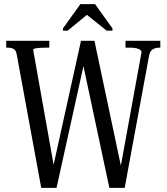

<svg xmlns="http://www.w3.org/2000/svg" viewBox="-20 -907 805 927"><path d="M10 -710H218V-677H203Q188 -677 173.5 -676Q159 -675 149.5 -673Q140 -671 140 -667L250 -49H225L371 -710H436L575 -53L554 -55L663 -653Q664 -660 658.5 -665Q653 -670 640.5 -673.5Q628 -677 607 -677H586V-710H754V-677H750Q731 -677 717 -668.5Q703 -660 699 -634L582 0H508L376 -620H390L253 0H179L61 -643Q57 -666 44.5 -671.5Q32 -677 14 -677H10ZM439 -887H368L284 -770V-759H307L404 -839H395L495 -759H523V-770Z"/></svg>

Font: Roboto Serif 120pt ExtraCondensed
Style: Regular
Weight: 400
Width: 2
Designer: Greg Gazdowicz
Foundry: Commercial Type
Version: Version 1.008